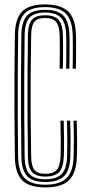

<svg xmlns="http://www.w3.org/2000/svg" viewBox="-20 -826 399 854"><path d="M181.7 7.6Q110 7.6 78.6 -24.2Q47.2 -56.1 46.1 -129Q44.7 -219.7 44.3 -313.1Q44 -406.5 44.4 -497.3Q44.9 -588 46.1 -670.2Q47.2 -743.4 78.5 -774.9Q109.7 -806.4 180.5 -806.4Q250 -806.4 282.9 -775.4Q315.8 -744.4 317.9 -670.2Q318.4 -657.9 318.5 -638.2Q318.6 -618.6 318.4 -596.5Q318.3 -574.4 318.1 -554.1Q318 -533.9 317.5 -520.3H303Q303.5 -537.3 303.8 -566.7Q304.1 -596.1 304 -625.1Q303.9 -654.1 303.4 -669.9Q301.3 -738.5 271.8 -766.4Q242.3 -794.3 180.5 -794.3Q116.6 -794.3 89.1 -765.5Q61.7 -736.6 60.6 -669.9Q59.4 -579.9 58.9 -489.2Q58.5 -398.5 58.9 -308.2Q59.4 -218 60.6 -129.3Q61.7 -62.3 89.7 -33.4Q117.7 -4.5 181.5 -4.5Q245.8 -4.5 275.5 -33Q305.2 -61.5 307.4 -129.4Q308.5 -165.9 308.5 -207.3Q308.6 -248.7 306.8 -289.3H321.3Q322.5 -253.5 322.8 -211.3Q323.2 -169 321.9 -129Q319.5 -55.5 286.5 -23.9Q253.6 7.6 181.7 7.6ZM181.5 -16.5Q125.2 -16.5 100.7 -42.5Q76.2 -68.4 75.1 -129.9Q73.9 -218.9 73.4 -309.9Q73 -400.8 73.4 -491.5Q73.9 -582.2 75.1 -669.9Q76 -731.1 100.5 -756.7Q125.1 -782.3 180.5 -782.3Q235.9 -782.3 261.4 -756.9Q286.9 -731.5 288.9 -669.7Q289.4 -658.8 289.5 -639.1Q289.6 -619.4 289.4 -596.9Q289.3 -574.3 289.1 -553.7Q289 -533 288.5 -520.3H274Q274.8 -543.1 274.9 -571.6Q275.1 -600.1 275 -626.6Q274.9 -653 274.4 -669.3Q272.9 -722.7 251.6 -746.4Q230.3 -770.2 180.5 -770.2Q132.1 -770.2 111.2 -747.4Q90.4 -724.6 89.6 -669.9Q88.4 -581.7 87.9 -491.4Q87.5 -401.1 87.9 -310.1Q88.4 -219.1 89.6 -129.2Q90.4 -74.2 111.8 -51.4Q133.1 -28.6 181.4 -28.6Q230.9 -28.6 253.6 -51.4Q276.4 -74.2 278.4 -130.1Q279.3 -154.3 279.3 -180.1Q279.4 -205.8 279 -233.1Q278.7 -260.5 277.8 -289.3H292.3Q293 -265.4 293.4 -238.2Q293.9 -211 293.8 -183.2Q293.8 -155.5 292.9 -129.4Q290.8 -66.8 264.2 -41.7Q237.5 -16.5 181.5 -16.5ZM181.4 -40.7Q139.9 -40.7 122.4 -60.7Q104.9 -80.7 104.1 -129.5Q102.9 -216.3 102.4 -308.1Q102 -399.9 102.4 -491.7Q102.9 -583.6 104.1 -669.8Q104.9 -718.5 122.2 -738.3Q139.5 -758.1 180.5 -758.1Q221.8 -758.1 240.2 -737.8Q258.6 -717.6 259.9 -669.2Q260.4 -650 260.5 -623.9Q260.6 -597.9 260.4 -570.7Q260.3 -543.5 259.5 -520.3H245Q245.8 -543.3 245.9 -572Q246.1 -600.7 246 -626.8Q245.9 -652.9 245.4 -668Q244.2 -710.5 229.7 -728.3Q215.3 -746 180.5 -746Q146.7 -746 133 -729.3Q119.3 -712.5 118.6 -669.7Q117 -577.9 116.4 -487.9Q115.9 -397.9 116.4 -308.7Q117 -219.6 118.6 -129.6Q119.3 -87 133.4 -69.9Q147.5 -52.8 181.4 -52.8Q215.9 -52.8 231.8 -69.7Q247.7 -86.7 249.4 -131.2Q250.5 -163.9 250.2 -207.1Q250 -250.4 248.8 -289.3H263.3Q264.5 -253.4 264.8 -210.7Q265.2 -168 263.9 -130.5Q262 -81.3 243.3 -61Q224.6 -40.7 181.4 -40.7Z"/></svg>

Font: Big Shoulders Inline Display SC Thin
Style: Regular
Weight: 100
Designer: Patric King
Foundry: XO Type Co
Version: Version 2.002